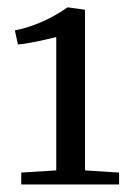

<svg xmlns="http://www.w3.org/2000/svg" viewBox="-20 -926 349 524"><path d="M133.5 -461V-825Q124.5 -822.5 104.8 -818Q85 -813.5 63.5 -809.5Q42 -805.5 29 -804.5L20.5 -843Q48.5 -848.5 75.5 -858.8Q102.5 -869 125.5 -881.8Q148.5 -894.5 164.5 -906L212 -899.5V-461L305 -455V-422.5H38V-455Z"/></svg>

Font: Merriweather 36pt Light
Style: Regular
Weight: 300
Designer: Eben Sorkin
Foundry: Eben Sorkin
Version: Version 2.100